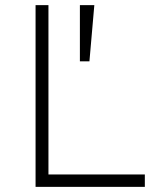

<svg xmlns="http://www.w3.org/2000/svg" viewBox="-20 -725 614 745"><path d="M118 0V-705H168V-48H542V0ZM290 -487V-705H346L327 -487Z"/></svg>

Font: Nunito Sans 7pt ExtraLight
Style: Regular
Weight: 250
Designer: Vernon Adams
Foundry: Vernon Adams
Version: Version 3.101;gftools[0.9.27]